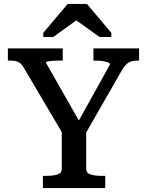

<svg xmlns="http://www.w3.org/2000/svg" viewBox="-20 -956 747 976"><path d="M294 -310 305 -266 99 -615Q90 -630 80 -637Q70 -644 57.5 -646Q45 -648 28 -648H20V-710H299V-648H283Q267 -648 250.5 -647Q234 -646 223.5 -644Q213 -642 213 -638L396 -317L365 -315L539 -628Q539 -635 528.5 -639Q518 -643 501.5 -645.5Q485 -648 468 -648H455V-710H687V-648H679Q663 -648 649.5 -644.5Q636 -641 624.5 -631Q613 -621 602 -603L407 -263L418 -310V-98Q418 -76 440.5 -69Q463 -62 497 -62H515V0H198V-62H216Q250 -62 272 -69Q294 -76 294 -98ZM422 -936H324L200 -789V-768H251L403 -878L335 -876L486 -768H546V-789Z"/></svg>

Font: Roboto Serif 20pt Medium
Style: Regular
Weight: 500
Version: Version 1.008